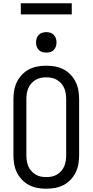

<svg xmlns="http://www.w3.org/2000/svg" viewBox="-20 -1144 565 1172"><path d="M262 8Q235 8 208 3Q181 -2 157 -14.5Q133 -27 114 -47Q95 -67 83 -91.5Q71 -116 66.5 -143Q62 -170 62 -197V-538Q62 -565 66.5 -592Q71 -619 83 -643.5Q95 -668 114 -688Q133 -708 157 -720.5Q181 -733 208 -738Q235 -743 262 -743Q290 -743 317 -738Q344 -733 368 -720.5Q392 -708 411 -688Q430 -668 442 -643.5Q454 -619 458.5 -592Q463 -565 463 -538V-197Q463 -170 458.5 -143Q454 -116 442 -91.5Q430 -67 411 -47Q392 -27 368 -14.5Q344 -2 317 3Q290 8 262 8ZM263 -63Q280 -63 297 -66.5Q314 -70 328.5 -79Q343 -88 354.5 -101Q366 -114 372.5 -130Q379 -146 381.5 -163Q384 -180 384 -197V-538Q384 -555 381.5 -572Q379 -589 372.5 -605Q366 -621 354.5 -634Q343 -647 328.5 -656Q314 -665 297 -668.5Q280 -672 263 -672Q245 -672 228 -668.5Q211 -665 196.5 -656Q182 -647 170.5 -634Q159 -621 152.5 -605Q146 -589 143.5 -572Q141 -555 141 -538V-197Q141 -180 143.5 -163Q146 -146 152.5 -130Q159 -114 170.5 -101Q182 -88 196.5 -79Q211 -70 228 -66.5Q245 -63 263 -63ZM262 -823Q250 -823 237.5 -826.5Q225 -830 216.5 -839Q208 -848 204 -860Q200 -872 200 -885Q200 -898 204 -910Q208 -922 216.5 -931Q225 -940 237.5 -944Q250 -948 263 -948Q275 -948 287.5 -944Q300 -940 308.5 -931Q317 -922 321 -910Q325 -898 325 -885Q325 -872 321 -860Q317 -848 308.5 -839Q300 -830 287.5 -826.5Q275 -823 262 -823ZM107 -1056V-1124H418V-1056Z"/></svg>

Font: Iosevka Pride
Style: Regular
Weight: 400
Monospace: yes
Designer: Belleve Invis
Foundry: Belleve Invis
Version: Version 30.3.1; ttfautohint (v1.8.4)